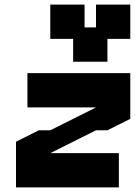

<svg xmlns="http://www.w3.org/2000/svg" viewBox="-20 -820 590 840"><path d="M200 -250H150L50 -200V0H500V-150H200L400 -250H450L550 -300V-500H100V-350H400ZM200 -650H300V-550H450V-650H550V-800H400V-700H350V-800H200Z"/></svg>

Font: LS-VG5000 Bold Shifted
Style: Regular
Weight: 400
Designer: Justin Bihan, 2021
Foundry: Justin Bihan, 2021
Version: Version 1.000;Glyphs 3.1.2 (3151)